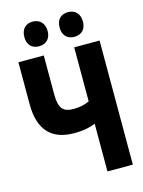

<svg xmlns="http://www.w3.org/2000/svg" viewBox="-133 -990 797 1067"><g transform="rotate(-15 265.0 -456.0)"><path d="M366 -770C406 -770 433 -795 433 -840C433 -886 406 -912 366 -912C326 -912 299 -888 299 -840C299 -795 326 -770 366 -770ZM162 -770C202 -770 230 -795 230 -840C230 -886 202 -912 162 -912C124 -912 96 -888 96 -840C96 -794 124 -770 162 -770ZM349 0H495V-714H349V-403C321 -390 293 -384 258 -384C196 -384 174 -411 174 -490V-714H28V-472C28 -325 96 -253 227 -253C275 -253 315 -260 349 -275Z"/></g></svg>

Font: Noto Sans Mono Condensed ExtraBold
Style: Regular
Weight: 800
Width: 3
Designer: Monotype Design Team
Foundry: Monotype Imaging Inc.
Version: Version 2.014